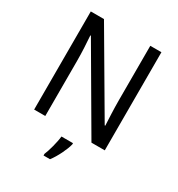

<svg xmlns="http://www.w3.org/2000/svg" viewBox="-215 -945 1121 1210"><g transform="rotate(30 346.0 -339.5)"><path d="M603 -93V-807H522V-407C522 -349 526 -271 528 -229H524L185 -807H89V-93H170V-493C170 -557 166 -622 162 -675H166L506 -93ZM407 -23V-32H323C319 11 299 84 285 116V128H332C364 87 398 16 407 -23Z"/></g></svg>

Font: Noto Sans Kannada UI SemiCondensed SemiBold
Style: Regular
Weight: 600
Width: 4
Designer: Jelle Bosma - Monotype Design Team
Foundry: Monotype Imaging Inc.
Version: Version 2.006